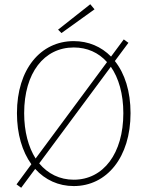

<svg xmlns="http://www.w3.org/2000/svg" viewBox="-20 -866 688 906"><path d="M80 20 146 -69C193 -17 256 12 328 12C484 12 596 -124 596 -332C596 -435 569 -519 522 -578L586 -664L564 -680L504 -599C458 -646 397 -672 328 -672C172 -672 60 -540 60 -332C60 -233 85 -151 128 -91L58 4ZM270 -710 426 -822 406 -846 254 -726ZM94 -332C94 -522 188 -642 328 -642C391 -642 445 -618 485 -573L148 -118C114 -172 94 -245 94 -332ZM328 -18C262 -18 206 -46 165 -95L503 -551C540 -498 562 -423 562 -332C562 -142 468 -18 328 -18Z"/></svg>

Font: Source Sans Pro ExtraLight
Style: Regular
Weight: 200
Designer: Paul D. Hunt
Foundry: Adobe Systems Incorporated
Version: Version 3.006;hotconv 1.0.111;makeotfexe 2.5.65597